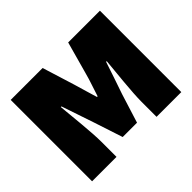

<svg xmlns="http://www.w3.org/2000/svg" viewBox="-117 -667 834 834"><g transform="rotate(-45 300.0 -250.0)"><path d="M26 0V-500H222L268 -352Q277 -322 284.5 -296Q292 -270 300 -244H304Q312 -270 321 -296Q330 -322 338 -352L379 -500H574V0H422V-92Q422 -113 424 -144Q426 -175 429 -207.5Q432 -240 435 -271Q438 -302 440 -324H436Q425 -289 411 -249Q397 -209 386 -176L344 -42H256L212 -176Q201 -209 187 -250Q173 -291 162 -324H158Q160 -302 163 -271Q166 -240 169 -207.5Q172 -175 174 -144Q176 -113 176 -92V0Z"/></g></svg>

Font: Source Code Pro Black
Style: Regular
Weight: 900
Monospace: yes
Designer: Paul D. Hunt, Teo Tuominen
Foundry: Adobe Systems Incorporated
Version: Version 2.030;PS 1.000;hotconv 16.6.51;makeotf.lib2.5.65220